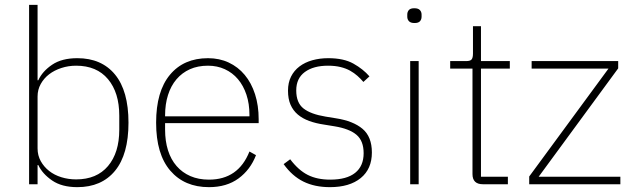

<svg xmlns="http://www.w3.org/2000/svg" viewBox="-20 -760 2603 792"><path d="M100 -740H135V-429H138Q155 -466 195 -493Q235 -520 299 -520Q399 -520 454.5 -452.5Q510 -385 510 -254Q510 -123 454.5 -55.5Q399 12 299 12Q235 12 195 -15.5Q155 -43 138 -79H135V0H100ZM294 -20Q379 -20 425.5 -75Q472 -130 472 -225V-283Q472 -378 425.5 -433.5Q379 -489 294 -489Q262 -489 233 -479.5Q204 -470 182.5 -453.5Q161 -437 148 -413.5Q135 -390 135 -362V-148Q135 -119 148 -95.5Q161 -72 182.5 -55Q204 -38 233 -29Q262 -20 294 -20Z M842 12Q741 12 682.5 -56Q624 -124 624 -254Q624 -383 681 -451.5Q738 -520 838 -520Q885 -520 923.5 -502Q962 -484 989.5 -451Q1017 -418 1032 -371.5Q1047 -325 1047 -268V-252H661V-225Q661 -178 673 -140Q685 -102 708.5 -75Q732 -48 765.5 -33.5Q799 -19 842 -19Q963 -19 1009 -135L1036 -120Q1013 -60 964 -24Q915 12 842 12ZM838 -489Q796 -489 763.5 -474.5Q731 -460 708 -433Q685 -406 673 -368Q661 -330 661 -284V-280H1009V-286Q1009 -332 996.5 -369.5Q984 -407 961.5 -433.5Q939 -460 907.5 -474.5Q876 -489 838 -489Z M1341 12Q1278 12 1231.5 -11Q1185 -34 1150 -83L1177 -103Q1211 -58 1249.5 -38.5Q1288 -19 1342 -19Q1410 -19 1445 -47Q1480 -75 1480 -128Q1480 -179 1450.5 -204Q1421 -229 1360 -239L1317 -246Q1283 -251 1255.5 -261Q1228 -271 1208.5 -287.5Q1189 -304 1178.5 -328Q1168 -352 1168 -386Q1168 -419 1180.5 -444Q1193 -469 1215.5 -486Q1238 -503 1268.5 -511.5Q1299 -520 1334 -520Q1398 -520 1438 -497.5Q1478 -475 1504 -445L1479 -422Q1468 -435 1454.5 -447Q1441 -459 1424 -468.5Q1407 -478 1384.5 -483.5Q1362 -489 1333 -489Q1273 -489 1237.5 -463Q1202 -437 1202 -387Q1202 -336 1232 -312.5Q1262 -289 1323 -279L1366 -272Q1437 -261 1475.5 -228.5Q1514 -196 1514 -131Q1514 -63 1468 -25.5Q1422 12 1341 12Z M1690 -665Q1674 -665 1667 -672.5Q1660 -680 1660 -691V-700Q1660 -711 1666.5 -718.5Q1673 -726 1689 -726Q1705 -726 1712 -718.5Q1719 -711 1719 -700V-691Q1719 -680 1712.5 -672.5Q1706 -665 1690 -665ZM1672 -508H1707V0H1672Z M1972 0Q1929 0 1929 -42V-477H1837V-508H1903Q1920 -508 1925.5 -515Q1931 -522 1931 -539V-652H1964V-508H2083V-477H1964V-31H2075V0Z M2163 0V-32L2490 -477H2173V-508H2530V-478L2202 -31H2539V0Z"/></svg>

Font: IBM Plex Sans Arabic ExtraLight
Style: Regular
Weight: 200
Designer: Mike Abbink, Paul van der Laan, Pieter van Rosmalen, Wael Morcos, Khajak Apelian
Foundry: Bold Monday
Version: Version 1.1